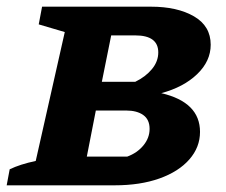

<svg xmlns="http://www.w3.org/2000/svg" viewBox="-37 -555 677 575"><path d="M-17 0 -8 -48Q23 -63 70 -73L157 -459L79 -482L89 -535H415Q494 -535 544 -506Q594 -477 594 -421Q594 -372 553.5 -333Q513 -294 446 -276Q562 -249 562 -160Q562 -114 530 -77.5Q498 -41 440.5 -20.5Q383 0 306 0ZM368 -449H296L268 -310H368Q399 -325 418 -348Q437 -371 437 -398Q437 -449 368 -449ZM223 -86H344Q374 -97 392.5 -119.5Q411 -142 411 -169Q411 -197 392 -210.5Q373 -224 341 -224H250Z"/></svg>

Font: Piazzolla SC
Style: Bold Italic
Weight: 700
Italic angle: -11.3°
Designer: Juan Pablo del Peral
Foundry: Huerta Tipografica
Version: Version 1.330